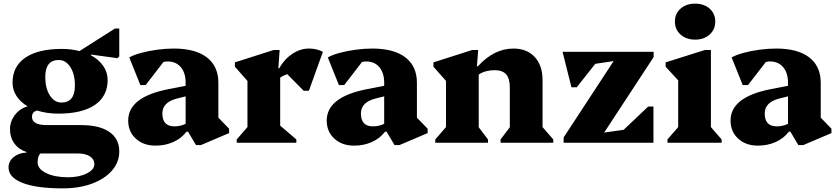

<svg xmlns="http://www.w3.org/2000/svg" viewBox="-20 -785 4603 1056"><path d="M301 -160Q237 -160 185 -177Q156 -171 156 -142Q156 -97 238 -97H426Q527 -97 581.5 -59.5Q636 -22 636 48Q636 107 596 153Q556 199 486 225Q416 251 324 251Q181 251 104 221Q27 191 27 136Q27 102 55 79Q83 56 126 54V51Q84 38 59.5 4.5Q35 -29 35 -75Q35 -117 62.5 -153Q90 -189 132 -200Q93 -223 71 -256.5Q49 -290 49 -331Q49 -420 119.5 -468Q190 -516 320 -516Q372 -516 417 -504L612 -628H636V-475L626 -465L480 -485V-481Q523 -458 547.5 -423Q572 -388 572 -345Q572 -256 502 -208Q432 -160 301 -160ZM318 -221Q392 -221 392 -315Q392 -377 367 -416Q342 -455 303 -455Q229 -455 229 -361Q229 -300 254 -260.5Q279 -221 318 -221ZM187 108Q187 144 234 167Q281 190 354 190Q415 190 457 169Q499 148 499 118Q499 91 474.5 75Q450 59 407 59H203Q187 72 187 108Z M835 16Q769 16 727 -22.5Q685 -61 685 -122Q685 -252 908 -295L1001 -313V-330Q1001 -384 974.5 -415.5Q948 -447 902 -447Q890 -447 879 -444L781 -317H752L691 -469Q715 -483 755.5 -494Q796 -505 843.5 -511.5Q891 -518 936 -518Q1054 -518 1117.5 -469.5Q1181 -421 1181 -330V-138L1240 -77V-53L1085 13H1058L1014 -61H1006Q978 -24 933.5 -4Q889 16 835 16ZM873 -161Q873 -90 939 -90Q973 -90 1001 -104V-255L957 -244Q873 -224 873 -161Z M1282 0V-18L1341 -86V-340L1272 -418V-442L1485 -510H1518L1511 -410H1516Q1544 -460 1588 -489Q1632 -518 1679 -518Q1722 -518 1756 -500L1679 -286H1650L1560 -377Q1538 -370 1521 -358V-94L1610 -18V0Z M1927 16Q1861 16 1819 -22.5Q1777 -61 1777 -122Q1777 -252 2000 -295L2093 -313V-330Q2093 -384 2066.5 -415.5Q2040 -447 1994 -447Q1982 -447 1971 -444L1873 -317H1844L1783 -469Q1807 -483 1847.5 -494Q1888 -505 1935.5 -511.5Q1983 -518 2028 -518Q2146 -518 2209.5 -469.5Q2273 -421 2273 -330V-138L2332 -77V-53L2177 13H2150L2106 -61H2098Q2070 -24 2025.5 -4Q1981 16 1927 16ZM1965 -161Q1965 -90 2031 -90Q2065 -90 2093 -104V-255L2049 -244Q1965 -224 1965 -161Z M2374 0V-18L2433 -86V-340L2364 -418V-442L2577 -510H2610L2603 -420H2608Q2697 -518 2804 -518Q2878 -518 2921 -471.5Q2964 -425 2964 -345V-86L3023 -18V0H2733V-18L2784 -85V-303Q2784 -353 2764 -376Q2744 -399 2700 -399Q2649 -399 2613 -375V-85L2664 -18V0Z M3080 0V-29L3355 -449L3254 -434L3152 -305H3123L3074 -500H3575V-471L3303 -56L3410 -71L3545 -199H3574V0Z M3651 0V-18L3710 -86V-343L3641 -418V-442L3857 -510H3890V-86L3949 -18V0ZM3803 -567Q3754 -567 3723 -595Q3692 -623 3692 -666Q3692 -710 3723 -737.5Q3754 -765 3803 -765Q3852 -765 3883 -737.5Q3914 -710 3914 -666Q3914 -623 3883 -595Q3852 -567 3803 -567Z M4148 16Q4082 16 4040 -22.5Q3998 -61 3998 -122Q3998 -252 4221 -295L4314 -313V-330Q4314 -384 4287.5 -415.5Q4261 -447 4215 -447Q4203 -447 4192 -444L4094 -317H4065L4004 -469Q4028 -483 4068.5 -494Q4109 -505 4156.5 -511.5Q4204 -518 4249 -518Q4367 -518 4430.5 -469.5Q4494 -421 4494 -330V-138L4553 -77V-53L4398 13H4371L4327 -61H4319Q4291 -24 4246.5 -4Q4202 16 4148 16ZM4186 -161Q4186 -90 4252 -90Q4286 -90 4314 -104V-255L4270 -244Q4186 -224 4186 -161Z"/></svg>

Font: Platypi ExtraBold
Style: Regular
Weight: 800
Designer: David Sargent
Foundry: Bolt Cutter Type
Version: Version 1.200; ttfautohint (v1.8.4.7-5d5b)